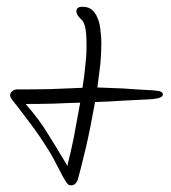

<svg xmlns="http://www.w3.org/2000/svg" viewBox="-20 -562 506 567"><path d="M273.4 -493.2Q276.4 -480.5 277.3 -465.8Q279.3 -451.2 279.3 -435.5Q279.3 -406.2 276.4 -373Q272.5 -338.9 267.6 -303.7Q304.7 -302.7 342.8 -300.8Q380.9 -297.9 419.9 -295.9Q428.7 -295.9 444.3 -293.9Q460.9 -292 460.9 -283.2Q460.9 -274.4 444.3 -271.5Q428.7 -268.6 419.9 -268.6Q379.9 -266.6 339.8 -264.6Q300.8 -261.7 260.7 -260.7Q248 -188.5 233.4 -125Q217.8 -60.5 210 -32.2Q207 -23.4 200.2 -17.6Q195.3 -14.6 190.4 -14.6Q187.5 -14.6 183.6 -15.6Q175.8 -19.5 156.2 -58.6Q136.7 -97.7 123 -119.1Q93.8 -166 64.5 -204.1Q36.1 -241.2 31.2 -248Q28.3 -252 18.6 -263.7Q9.8 -274.4 9.8 -281.2Q9.8 -281.2 9.8 -282.2Q10.7 -285.2 11.7 -288.1Q12.7 -290 16.6 -293Q20.5 -295.9 23.4 -296.9Q27.3 -297.9 31.2 -297.9Q79.1 -297.9 127 -298.8Q175.8 -300.8 223.6 -302.7Q229.5 -338.9 232.4 -373Q236.3 -407.2 235.4 -434.6Q235.4 -450.2 234.4 -461.9Q233.4 -473.6 231.4 -482.4Q228.5 -492.2 226.6 -496.1Q223.6 -501 222.7 -502Q211.9 -511.7 208 -519.5Q204.1 -527.3 206.1 -532.2Q208 -542 222.7 -542Q223.6 -542 223.6 -542Q238.3 -542 249 -535.2Q258.8 -527.3 264.6 -516.6Q270.5 -504.9 273.4 -493.2ZM56.6 -254.9Q56.6 -253.9 56.6 -253.9Q56.6 -253.9 56.6 -253.9Q96.7 -208 120.1 -168.9Q144.5 -129.9 176.8 -76.2Q176.8 -76.2 177.7 -73.2Q179.7 -70.3 179.7 -76.2Q188.5 -109.4 198.2 -157.2Q207 -206.1 216.8 -258.8Q176.8 -257.8 136.7 -255.9Q96.7 -254.9 56.6 -254.9Z"/></svg>

Font: Mrs Husband
Style: Regular
Weight: 400
Version: Version 1.0